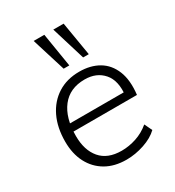

<svg xmlns="http://www.w3.org/2000/svg" viewBox="-185 -881 913 999"><g transform="rotate(-30 271.0 -381.5)"><path d="M474 -60Q442 -29 388.5 -11Q335 7 282 7Q210 7 158.5 -23Q107 -53 79 -107Q51 -161 51 -234Q51 -318 81 -380.5Q111 -443 166 -478Q221 -513 296 -513Q363 -513 411.5 -484.5Q460 -456 483 -399Q506 -342 496 -258H105L107 -304H465L441 -281Q452 -370 411.5 -417Q371 -464 300 -464Q210 -464 162 -402Q114 -340 114 -231Q114 -146 156.5 -96Q199 -46 283 -46Q327 -46 371 -60.5Q415 -75 452 -106ZM351 -567 289 -770H351L385 -567ZM234 -567 171 -770H235L268 -567Z"/></g></svg>

Font: Muli Light
Style: Italic
Weight: 300
Italic angle: -4.541°
Designer: Vernon Adams
Foundry: Vernon Adams
Version: Version 2.100; ttfautohint (v1.8.1.43-b0c9)